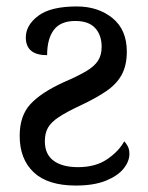

<svg xmlns="http://www.w3.org/2000/svg" viewBox="-20 -565 459 595"><path d="M215 10Q128 10 84.5 -31Q41 -72 41 -144Q41 -206 74 -242Q107 -278 177 -310Q221 -329 246.5 -344Q272 -359 283.5 -376.5Q295 -394 295 -420Q295 -456 275 -478Q255 -500 213 -500Q168 -500 147 -472.5Q126 -445 126 -394Q60 -394 60 -449Q60 -487 98.5 -516Q137 -545 218 -545Q284 -545 328.5 -509Q373 -473 373 -405Q373 -363 357.5 -334Q342 -305 310 -283Q278 -261 229 -238Q186 -218 162 -202Q138 -186 128.5 -169Q119 -152 119 -127Q119 -87 146 -67Q173 -47 222 -47Q276 -47 312 -71.5Q348 -96 365 -127Q371 -121 376 -111.5Q381 -102 381 -88Q381 -65 363 -42.5Q345 -20 308 -5Q271 10 215 10Z"/></svg>

Font: Noto Serif SemiCondensed
Style: Regular
Weight: 400
Width: 4
Designer: Monotype Design Team
Foundry: Monotype Imaging Inc.
Version: Version 2.013